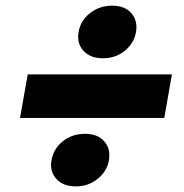

<svg xmlns="http://www.w3.org/2000/svg" viewBox="-20 -690 651 679"><path d="M50.8 -272.9 78.1 -426.8H587.9L561 -272.9ZM365.2 -123Q358.4 -84.5 325.4 -57.6Q292.5 -30.8 248 -30.8Q203.1 -30.8 179.2 -57.4Q155.3 -84 162.1 -123Q168.9 -163.6 201.9 -190.2Q234.9 -216.8 280.8 -216.8Q325.2 -216.8 348.6 -190.2Q372.1 -163.6 365.2 -123ZM460.9 -576.2Q454.1 -537.1 421.4 -510.5Q388.7 -483.9 344.2 -483.9Q299.3 -483.9 275.1 -510.5Q251 -537.1 257.8 -576.2Q264.6 -616.7 297.9 -643.3Q331.1 -669.9 377 -669.9Q421.4 -669.9 444.6 -643.3Q467.8 -616.7 460.9 -576.2Z"/></svg>

Font: Poppins
Style: Bold Italic
Weight: 700
Italic angle: -10°
Designer: Ninad Kale (Devanagari), Jonny Pinhorn (Latin)
Foundry: Indian Type Foundry
Version: Version 3.200;PS 1.000;hotconv 16.6.54;makeotf.lib2.5.65590